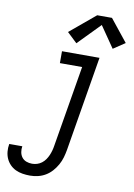

<svg xmlns="http://www.w3.org/2000/svg" viewBox="-152 -836 776 1114"><g transform="rotate(10 235.5 -279.0)"><path d="M105 213Q83 213 61 209.5Q39 206 20 197Q1 188 -13.5 173Q-28 158 -36.5 139Q-45 120 -47 98Q-49 76 -45 54Q-45 54 -45 53.5Q-45 53 -45 53H32Q32 53 32 53Q32 53 32 53Q29 70 32 87.5Q35 105 45 118Q55 131 71 137Q87 143 105 143Q120 143 134.5 138.5Q149 134 161.5 124.5Q174 115 183 102Q192 89 198 75Q204 61 208 46.5Q212 32 214 18L294 -460H163V-530H384L291 29Q287 52 280.5 74.5Q274 97 262 118.5Q250 140 233.5 158.5Q217 177 196 189.5Q175 202 151.5 207.5Q128 213 105 213ZM237 -590 178 -646 328 -771H415L519 -641L450 -595L364 -720Z"/></g></svg>

Font: Iosevka Slab Oblique
Style: Regular
Weight: 400
Italic angle: -9°
Monospace: yes
Designer: Belleve Invis
Foundry: Belleve Invis
Version: Version 11.1.1; ttfautohint (v1.8.3)